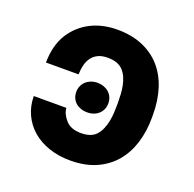

<svg xmlns="http://www.w3.org/2000/svg" viewBox="-104 -660 784 776"><g transform="rotate(20 287.5 -272.0)"><path d="M78.8 -451.3Q94.1 -476.2 114.9 -495.2Q135.7 -514.2 160.7 -527Q185.7 -539.8 214.5 -546.2Q243.3 -552.6 274.1 -552.6Q335.9 -552.6 383.2 -532.7Q430.4 -512.8 462.4 -476.6Q494.3 -440.3 510.5 -389.7Q526.6 -339.1 526.6 -277.7V-264.9Q526.6 -206.7 511 -156.4Q495.4 -106.2 464.1 -69.2Q432.9 -32.3 385.7 -11.2Q338.4 9.9 274.9 9.9Q224.8 9.9 183.1 -4.3Q141.3 -18.5 111.5 -44.2Q81.7 -70 65 -105.8Q48.3 -141.7 47.9 -184.7H188.2Q189.3 -159.8 211.6 -134.2Q233.7 -109 277.7 -109Q322.1 -109 342.7 -132.5Q354 -145.2 360.8 -161.4Q367.5 -177.6 371.1 -195.1Q374.6 -212.7 375.7 -230.6Q376.8 -248.6 376.8 -264.9V-277.7Q376.8 -294 375.7 -312Q374.6 -329.9 371.3 -347.3Q367.9 -364.7 361 -380.9Q354 -397 342.3 -409.4Q321 -432.5 276.6 -432.5Q252.1 -432.5 235.4 -424.5Q218.8 -416.5 208.5 -402.7Q198.2 -388.8 193.4 -369.9Q188.6 -350.9 188.2 -328.8H47.9Q48.7 -402 78.8 -451.3ZM273.1 -323.2Q286.9 -323.2 299.4 -318.7Q311.8 -314.3 321.2 -305.9Q330.6 -297.6 335.9 -285.9Q341.3 -274.1 341.3 -259.6Q341.3 -245.7 336.3 -234.2Q331.3 -222.7 322.4 -214.3Q313.6 -206 301 -201.2Q288.4 -196.4 273.1 -196.4Q257.1 -196.4 244.1 -201.2Q231.2 -206 222.1 -214.3Q213.1 -222.7 208.3 -234.2Q203.5 -245.7 203.5 -259.6Q203.5 -273.1 208.5 -284.6Q213.4 -296.2 222.5 -304.7Q231.5 -313.2 244.3 -318.2Q257.1 -323.2 273.1 -323.2Z"/></g></svg>

Font: Inter P
Style: Bold
Weight: 700
Designer: Rasmus Andersson
Foundry: rsms
Version: Version 3.018;git-588b23468